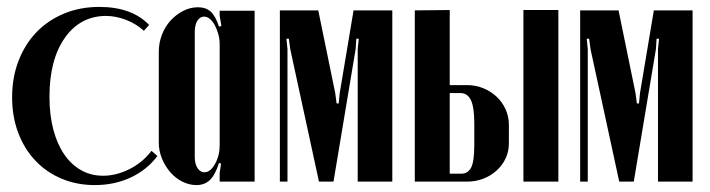

<svg xmlns="http://www.w3.org/2000/svg" viewBox="-20 -525 2052 555"><path d="M15 -244Q15 -301 33.5 -349Q52 -397 85 -431.5Q118 -466 164.5 -485.5Q211 -505 267 -505Q361 -505 411 -453L396 -436Q374 -456 344.5 -467.5Q315 -479 285 -479Q211 -478 167 -415Q123 -352 123 -245Q123 -193 134 -151Q145 -109 165.5 -79Q186 -49 214.5 -33Q243 -17 278 -17Q316 -17 354 -36Q392 -55 418 -89L435 -74Q405 -34 358 -12Q311 10 254 10Q202 10 158 -8.5Q114 -27 82 -61Q50 -95 32.5 -141.5Q15 -188 15 -244Z M619 -52 613 -54Q602 -19 586.5 -4.5Q571 10 548 10Q527 10 507 0Q487 -10 472 -27.5Q457 -45 448 -67Q439 -89 439 -113V-375Q439 -401 448 -424.5Q457 -448 473 -465.5Q489 -483 509.5 -493.5Q530 -504 552 -504Q575 -504 589 -491.5Q603 -479 613 -448L620 -450L615 -479V-494H716V0H615V-25ZM615 -397Q615 -412 611 -426.5Q607 -441 601 -452Q595 -463 587 -470Q579 -477 570 -477Q558 -477 550.5 -465Q543 -453 543 -433V-71Q543 -51 551 -39Q559 -27 571 -27Q588 -27 601.5 -51Q615 -75 615 -105Z M1114 0H1014V-383L1017 -413H1010L1008 -383L944 0H902L819 -383L815 -413H808L811 -383V0H789V-495H900L949 -256L953 -226H959L962 -256L1002 -495H1114Z M1330 -279Q1355 -279 1377 -270Q1399 -261 1415.5 -245.5Q1432 -230 1441.5 -209Q1451 -188 1451 -164V-111Q1451 -87 1441.5 -67Q1432 -47 1415.5 -32Q1399 -17 1377 -8.5Q1355 0 1330 0H1179V-495L1280 -496V-279ZM1594 -496V0H1493V-496ZM1351 -168Q1351 -216 1341 -236Q1331 -256 1311 -256H1280V-23H1314Q1332 -23 1341.5 -40Q1351 -57 1351 -106Z M1982 0H1882V-383L1885 -413H1878L1876 -383L1812 0H1770L1687 -383L1683 -413H1676L1679 -383V0H1657V-495H1768L1817 -256L1821 -226H1827L1830 -256L1870 -495H1982Z"/></svg>

Font: Moniqa Extra Bold Narrow Heading
Style: Regular
Weight: 800
Width: 4
Designer: Rajesh Rajput
Foundry: Rajesh Rajput
Version: Version 1.000;December 15, 2022;FontCreator 14.0.0.2794 32-b